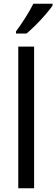

<svg xmlns="http://www.w3.org/2000/svg" viewBox="-20 -1010 302 1030"><path d="M163 0H78V-760H163ZM262 -980Q249 -961 224.5 -932.5Q200 -904 172 -876Q144 -848 122 -830H66V-842Q90 -874 116 -915Q142 -956 159 -990H262Z"/></svg>

Font: Noto Sans Telugu SemiCondensed
Style: Regular
Weight: 400
Width: 4
Designer: Jelle Bosma - Monotype Design Team
Foundry: Monotype Imaging Inc.
Version: Version 2.005; ttfautohint (v1.8.4.7-5d5b)